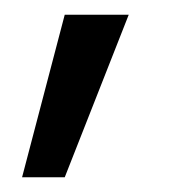

<svg xmlns="http://www.w3.org/2000/svg" viewBox="-20 -118 232 261"><path d="M10 123 68 -98H155L68 123Z"/></svg>

Font: DM Sans 10pt
Style: Regular
Weight: 400
Version: Version 4.004;gftools[0.9.30]